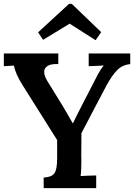

<svg xmlns="http://www.w3.org/2000/svg" viewBox="-20 -978 697 998"><path d="M207 0V-55Q248 -57 262.5 -77Q277 -97 277 -154V-250L97 -536Q79 -564 67 -591.5Q55 -619 53 -637Q37 -636 25 -635.5Q13 -635 0 -634V-700H283V-645Q231 -647 215.5 -624Q200 -601 226 -557L303 -432Q312 -417 329 -388Q346 -359 358 -337H359Q366 -352 377.5 -374.5Q389 -397 405 -429L468 -551Q475 -566 490 -593.5Q505 -621 519 -638Q502 -636 478.5 -635.5Q455 -635 441 -634V-700H657V-645Q617 -641 590 -614.5Q563 -588 532 -531Q499 -468 466.5 -406.5Q434 -345 403 -285Q403 -264 403 -237Q403 -210 402.5 -186Q402 -162 403 -149Q403 -122 402 -98.5Q401 -75 399 -63Q417 -64 441.5 -65Q466 -66 480 -66V0ZM477 -769 342 -855 204 -771 178 -810 339 -958H353L506 -811Z"/></svg>

Font: Lora SemiBold
Style: Regular
Weight: 600
Designer: Olga Karpushina, Alexei Vanyashin (Cyrillic)
Foundry: Cyreal
Version: Version 3.011; ttfautohint (v1.8.4.7-5d5b)